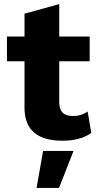

<svg xmlns="http://www.w3.org/2000/svg" viewBox="-20 -679 477 940"><path d="M427 -28Q372 10 286 10Q101 10 100 -150V-379H14V-500H100V-612L270 -659V-500H419V-379H270V-178Q270 -111 336 -111Q378 -111 409 -133ZM159 241 191 60H340L269 241Z"/></svg>

Font: Elaine Sans
Style: Bold
Weight: 700
Designer: Wei Huang
Foundry: Wei Huang
Version: Version 2.001;December 24, 2019;FontCreator 12.0.0.2547 64-b